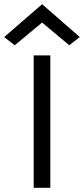

<svg xmlns="http://www.w3.org/2000/svg" viewBox="-59 -892 399 912"><path d="M180 0H101V-629H180ZM-39 -716 141 -872 320 -716 270 -677 141 -785 11 -677Z"/></svg>

Font: Karla Neue
Style: Regular
Weight: 400
Designer: Jonathan Pinhorn
Foundry: PYRS Fontlab Ltd. / Made with FontLab
Version: Version 1.000;PS 001.001;hotconv 1.0.56